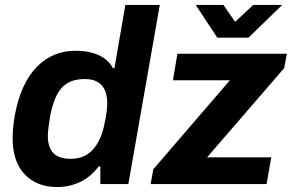

<svg xmlns="http://www.w3.org/2000/svg" viewBox="-20 -743 1178 775"><path d="M212 12Q156 12 115 -11.5Q74 -35 52.5 -79Q31 -123 31 -184Q31 -204 33 -226Q35 -248 39 -273Q51 -341 74 -391Q97 -441 129 -473.5Q161 -506 200 -522Q239 -538 284 -538Q321 -538 350 -530.5Q379 -523 401 -507.5Q423 -492 436 -468H442L486 -723H625L498 0H385V-71H378Q347 -29 303.5 -8.5Q260 12 212 12ZM265 -102Q305 -102 332.5 -120Q360 -138 378 -172.5Q396 -207 404 -255Q408 -273 409.5 -285.5Q411 -298 412 -307.5Q413 -317 413 -325Q413 -356 403.5 -378.5Q394 -401 373.5 -412.5Q353 -424 322 -424Q281 -424 253.5 -408Q226 -392 209.5 -359.5Q193 -327 183 -278Q180 -256 177.5 -240.5Q175 -225 174 -214.5Q173 -204 173 -195Q173 -149 195 -125.5Q217 -102 265 -102ZM588 0 599 -60 908 -419H678L696 -526H1138L1127 -468L816 -108H1075L1056 0ZM1119 -723 983 -591H857L770 -723H882L951 -623H895L1002 -723Z"/></svg>

Font: Archivo SemiBold
Style: Bold Italic
Weight: 700
Italic angle: -10°
Version: Version 2.001